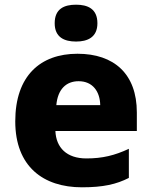

<svg xmlns="http://www.w3.org/2000/svg" viewBox="-20 -788 647 818"><path d="M304 -768C254 -768 213 -751 213 -689C213 -629 254 -611 304 -611C353 -611 395 -629 395 -689C395 -751 353 -768 304 -768ZM310 -559C152 -559 45 -465 45 -271C45 -78 165 10 329 10C420 10 476 -3 529 -30V-154C469 -126 417 -113 348 -113C264 -113 219 -159 216 -230H563V-309C563 -473 466 -559 310 -559ZM315 -442C375 -442 406 -398 407 -340H220C226 -408 262 -442 315 -442Z"/></svg>

Font: Noto Sans Lao ExtraBold
Style: Regular
Weight: 800
Designer: Monotype Design Team
Foundry: Monotype Imaging Inc.
Version: Version 2.003